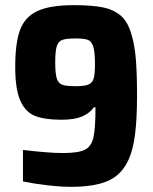

<svg xmlns="http://www.w3.org/2000/svg" viewBox="-20 -716 594 744"><path d="M69 -13V-135Q168 -123 224 -123Q283 -123 308.5 -135.5Q334 -148 342 -183Q350 -218 350 -300H343Q331 -280 301 -266Q271 -252 218 -252Q153 -252 115.5 -267Q78 -282 58.5 -326.5Q39 -371 39 -457Q39 -549 57.5 -599.5Q76 -650 124.5 -673Q173 -696 267 -696Q338 -696 380.5 -687Q423 -678 450 -653.5Q477 -629 490 -580Q502 -542 506.5 -485.5Q511 -429 511 -345Q511 -256 503.5 -196.5Q496 -137 479 -99Q453 -40 400.5 -16Q348 8 254 8Q216 8 164 2Q112 -4 69 -13ZM348 -466Q348 -514 341.5 -535Q335 -556 320.5 -561.5Q306 -567 273 -567Q238 -567 222 -561.5Q206 -556 200 -537Q194 -518 194 -475Q194 -431 200 -412Q206 -393 221.5 -387.5Q237 -382 273 -382Q308 -382 323 -388.5Q338 -395 343 -412Q348 -429 348 -466Z"/></svg>

Font: Saira Semi Condensed
Style: Bold
Weight: 700
Width: 4
Designer: Hector Gatti with collaboration of the Omnibus-Type team
Foundry: Omnibus-Type
Version: Version 1.001; ttfautohint (v1.8)